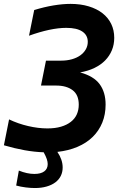

<svg xmlns="http://www.w3.org/2000/svg" viewBox="-35 -762 657 978"><path d="M373 -393.1Q441.9 -374.5 472.4 -333.5Q502.9 -292.5 502.9 -229Q502.9 -179.2 486.1 -137.7Q469.2 -96.2 437.5 -64.9Q405.8 -33.7 360.1 -14.2Q314.5 5.4 257.3 11.7Q284.2 51.8 284.2 90.8Q284.2 114.7 274.7 134Q265.1 153.3 246.8 167Q228.5 180.7 202.1 188.2Q175.8 195.8 142.6 195.8Q120.6 195.8 95.7 192.6Q70.8 189.5 47.4 183.1L61 106.9Q103.5 124 140.1 124Q172.4 124 190.2 111.1Q208 98.1 208 73.7Q208 62.5 203.4 48.3Q198.7 34.2 187.5 13.7Q141.1 12.2 90.3 3.2Q39.6 -5.9 -15.1 -22L11.2 -153.8Q57.1 -131.8 108.4 -119.9Q159.7 -107.9 206.5 -107.9Q246.1 -107.9 275.9 -116.7Q305.7 -125.5 325.9 -141.4Q346.2 -157.2 356.2 -179.4Q366.2 -201.7 366.2 -229Q366.2 -278.8 335 -302.5Q303.7 -326.2 251 -326.2H173.8L199.2 -453.1H275.9Q306.2 -453.1 331.3 -460.2Q356.4 -467.3 374.3 -480.2Q392.1 -493.2 402.1 -510.7Q412.1 -528.3 412.1 -548.8Q412.1 -583 384 -601.6Q356 -620.1 302.7 -620.1Q263.2 -620.1 215.1 -609.9Q167 -599.6 112.8 -580.1L139.2 -710.9Q190.4 -726.6 237.5 -734.4Q284.7 -742.2 324.2 -742.2Q375.5 -742.2 416.7 -729.7Q458 -717.3 487.1 -694.6Q516.1 -671.9 531.5 -640.1Q546.9 -608.4 546.9 -569.3Q546.9 -535.2 534.9 -506.1Q522.9 -477.1 500.7 -454.3Q478.5 -431.6 446.3 -416Q414.1 -400.4 373 -393.1Z"/></svg>

Font: Hack
Style: Bold Italic
Weight: 700
Italic angle: -11°
Monospace: yes
Designer: Christopher Simpkins
Foundry: Christopher Simpkins
Version: Version 2.017; ttfautohint (v1.4.1) -l 4 -r 80 -G 350 -x 0 -